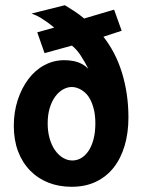

<svg xmlns="http://www.w3.org/2000/svg" viewBox="-20 -702 540 737"><path d="M255 15Q206 15 165.5 -1Q125 -17 95 -48Q65 -79 49 -122Q33 -165 33 -219Q33 -272 48 -318Q63 -364 89 -398.5Q115 -433 150.5 -452Q186 -471 227 -471Q246 -471 263 -467.5Q280 -464 294 -456.5Q308 -449 319 -438Q307 -462 291 -487Q275 -512 256 -527L151 -498L123 -578L188 -596Q175 -607 162.5 -616Q150 -625 135.5 -634Q121 -643 101 -650L229 -682Q250 -669 267 -658Q284 -647 303 -631L418 -665L447 -584L377 -561Q399 -533 417 -499Q435 -465 447.5 -425Q460 -385 466.5 -341.5Q473 -298 473 -251Q473 -192 458.5 -143Q444 -94 416.5 -59Q389 -24 348.5 -4.5Q308 15 255 15ZM258 -86Q276 -86 292 -95.5Q308 -105 320 -123Q332 -141 339 -167.5Q346 -194 346 -228Q346 -257 341 -279Q336 -301 327.5 -318Q319 -335 307.5 -345.5Q296 -356 282.5 -362Q269 -368 255 -368Q239 -368 222.5 -359Q206 -350 192.5 -332Q179 -314 171 -288Q163 -262 163 -228Q163 -197 170.5 -170.5Q178 -144 191.5 -125Q205 -106 222 -96Q239 -86 258 -86Z"/></svg>

Font: Inconsolata ExtraBold
Style: Regular
Weight: 800
Designer: Raph Levien, Cyreal, Brenton Simpson
Foundry: Raph Levien, Cyreal, Google
Version: Version 3.001